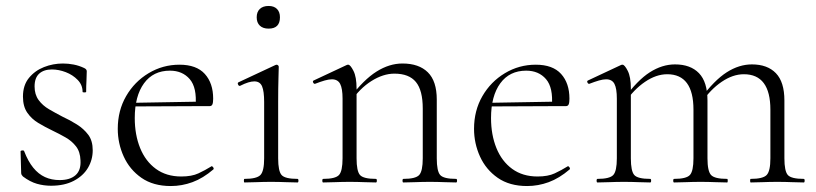

<svg xmlns="http://www.w3.org/2000/svg" viewBox="-20 -612 2738 644"><path d="M96 -322Q96 -295 109.5 -276.5Q123 -258 144.5 -245.5Q166 -233 189 -221Q215 -209 238 -194.5Q261 -180 276 -160Q291 -140 291 -108Q291 -76 275 -49Q259 -22 227.5 -5.5Q196 11 151 11Q127 11 104 4.5Q81 -2 57 -20Q55 -22 53 -25Q51 -28 51 -32L49 -104Q49 -107 54.5 -107.5Q60 -108 61 -105Q74 -71 91.5 -49.5Q109 -28 131 -18Q153 -8 180 -8Q215 -8 233.5 -24.5Q252 -41 250 -74Q249 -103 235 -121Q221 -139 200 -151Q179 -163 156 -174Q131 -186 108.5 -199.5Q86 -213 71.5 -234Q57 -255 57 -288Q57 -326 77 -350.5Q97 -375 127.5 -387Q158 -399 191 -399Q209 -399 227 -395.5Q245 -392 262 -384Q271 -380 271 -373Q271 -358 270 -341Q269 -324 269 -304Q269 -302 263 -302Q257 -302 257 -304Q257 -327 240.5 -344Q224 -361 200.5 -370Q177 -379 154 -379Q127 -379 111.5 -365Q96 -351 96 -322Z M553 12Q494 12 454.5 -15.5Q415 -43 395 -87Q375 -131 375 -180Q375 -241 403 -289.5Q431 -338 478.5 -366.5Q526 -395 582 -395Q639 -395 667 -364Q695 -333 695 -281Q695 -268 692.5 -262Q690 -256 683 -256H636Q641 -318 616.5 -346.5Q592 -375 550 -375Q494 -375 463 -332.5Q432 -290 432 -216Q432 -160 450 -115.5Q468 -71 503 -45.5Q538 -20 588 -20Q623 -20 645.5 -30.5Q668 -41 689 -54Q691 -56 694.5 -51.5Q698 -47 696 -44Q661 -14 625.5 -1Q590 12 553 12ZM419 -255 418 -267 646 -271V-256Z M800 0Q798 0 798 -6Q798 -12 800 -12Q841 -12 853.5 -25Q866 -38 866 -81V-270Q866 -306 859 -322.5Q852 -339 833 -339Q824 -339 812.5 -335.5Q801 -332 785 -324Q781 -323 778.5 -328.5Q776 -334 780 -336L904 -394Q907 -395 908 -395Q910 -395 912.5 -393Q915 -391 915 -388Q915 -381 914 -349.5Q913 -318 913 -271V-81Q913 -38 924.5 -25Q936 -12 978 -12Q981 -12 981 -6Q981 0 978 0Q961 0 938 -1Q915 -2 889 -2Q864 -2 841 -1Q818 0 800 0ZM881 -516Q862 -516 851.5 -526Q841 -536 841 -554Q841 -572 851.5 -582Q862 -592 881 -592Q899 -592 909 -582Q919 -572 919 -554Q919 -516 881 -516Z M1333 0Q1330 0 1330 -6Q1330 -12 1333 -12Q1374 -12 1386 -25Q1398 -38 1398 -81V-248Q1398 -309 1375 -337Q1352 -365 1303 -365Q1265 -365 1225.5 -340Q1186 -315 1157 -271L1153 -283Q1200 -345 1243 -372Q1286 -399 1330 -399Q1385 -399 1415 -369.5Q1445 -340 1445 -278V-81Q1445 -38 1456.5 -25Q1468 -12 1510 -12Q1513 -12 1513 -6Q1513 0 1510 0Q1493 0 1470 -1Q1447 -2 1422 -2Q1397 -2 1373.5 -1Q1350 0 1333 0ZM1064 0Q1061 0 1061 -6Q1061 -12 1064 -12Q1105 -12 1117 -25Q1129 -38 1129 -81V-281Q1129 -315 1121 -330.5Q1113 -346 1093 -346Q1083 -346 1069 -342Q1055 -338 1037 -331Q1033 -330 1030.5 -335Q1028 -340 1032 -342L1143 -394Q1145 -395 1148 -395Q1155 -395 1165.5 -374.5Q1176 -354 1176 -315V-81Q1176 -38 1187.5 -25Q1199 -12 1241 -12Q1244 -12 1244 -6Q1244 0 1241 0Q1224 0 1201 -1Q1178 -2 1153 -2Q1128 -2 1104.5 -1Q1081 0 1064 0Z M1748 12Q1689 12 1649.5 -15.5Q1610 -43 1590 -87Q1570 -131 1570 -180Q1570 -241 1598 -289.5Q1626 -338 1673.5 -366.5Q1721 -395 1777 -395Q1834 -395 1862 -364Q1890 -333 1890 -281Q1890 -268 1887.5 -262Q1885 -256 1878 -256H1831Q1836 -318 1811.5 -346.5Q1787 -375 1745 -375Q1689 -375 1658 -332.5Q1627 -290 1627 -216Q1627 -160 1645 -115.5Q1663 -71 1698 -45.5Q1733 -20 1783 -20Q1818 -20 1840.5 -30.5Q1863 -41 1884 -54Q1886 -56 1889.5 -51.5Q1893 -47 1891 -44Q1856 -14 1820.5 -1Q1785 12 1748 12ZM1614 -255 1613 -267 1841 -271V-256Z M2498 0Q2496 0 2496 -6Q2496 -12 2498 -12Q2539 -12 2551.5 -25Q2564 -38 2564 -81V-244Q2564 -363 2475 -363Q2438 -363 2400.5 -337.5Q2363 -312 2334 -269L2330 -281Q2376 -343 2417.5 -369.5Q2459 -396 2502 -396Q2554 -396 2582.5 -366.5Q2611 -337 2611 -275V-81Q2611 -38 2622.5 -25Q2634 -12 2676 -12Q2679 -12 2679 -6Q2679 0 2676 0Q2659 0 2636 -1Q2613 -2 2587 -2Q2562 -2 2539 -1Q2516 0 2498 0ZM2241 0Q2238 0 2238 -6Q2238 -12 2241 -12Q2282 -12 2294 -25Q2306 -38 2306 -81V-244Q2306 -363 2218 -363Q2181 -363 2143.5 -337.5Q2106 -312 2077 -269L2073 -281Q2118 -343 2159.5 -369.5Q2201 -396 2244 -396Q2296 -396 2324.5 -366.5Q2353 -337 2353 -275V-81Q2353 -38 2365 -25Q2377 -12 2419 -12Q2421 -12 2421 -6Q2421 0 2419 0Q2401 0 2378.5 -1Q2356 -2 2330 -2Q2305 -2 2281.5 -1Q2258 0 2241 0ZM1984 0Q1981 0 1981 -6Q1981 -12 1984 -12Q2025 -12 2037 -25Q2049 -38 2049 -81V-281Q2049 -315 2041 -330.5Q2033 -346 2013 -346Q2003 -346 1989 -342Q1975 -338 1957 -331Q1953 -330 1950.5 -335Q1948 -340 1952 -342L2063 -394Q2065 -395 2068 -395Q2075 -395 2085.5 -374.5Q2096 -354 2096 -315V-81Q2096 -38 2107.5 -25Q2119 -12 2161 -12Q2164 -12 2164 -6Q2164 0 2161 0Q2144 0 2121 -1Q2098 -2 2073 -2Q2048 -2 2024.5 -1Q2001 0 1984 0Z"/></svg>

Font: Cormorant Garamond Light Light
Style: Regular
Weight: 300
Version: Version 4.001